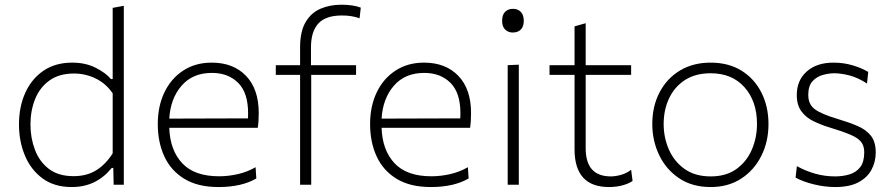

<svg xmlns="http://www.w3.org/2000/svg" viewBox="-20 -764 3695 794"><path d="M276.5 9.5Q204.5 9.5 156 -26.2Q107.5 -62 83 -120.8Q58.5 -179.5 58.5 -249Q58.5 -323 84.8 -380.8Q111 -438.5 160.2 -471.8Q209.5 -505 278.5 -505Q333.5 -505 375.2 -484Q417 -463 439 -437H446V-731.5L492 -740V0H450L448.5 -69.5H442Q411 -31 370 -10.8Q329 9.5 276.5 9.5ZM284.5 -35.5Q339 -35.5 378.5 -60.2Q418 -85 446 -130V-378Q418 -419 375.5 -439.5Q333 -460 286 -460Q225 -460 185 -431.5Q145 -403 125.5 -355Q106 -307 106 -249Q106 -193.5 124.5 -144.5Q143 -95.5 182.2 -65.5Q221.5 -35.5 284.5 -35.5Z M883.5 9.5Q798.5 9.5 742.8 -24.2Q687 -58 659.8 -116.8Q632.5 -175.5 632.5 -251Q632.5 -325 660 -382.2Q687.5 -439.5 737.8 -472.2Q788 -505 855.5 -505Q945 -505 997.5 -450.2Q1050 -395.5 1050 -296.5Q1050 -261 1046 -235.5H680Q683 -143 733.5 -89Q784 -35 886 -35Q924 -35 963 -43.8Q1002 -52.5 1037 -72.5L1040 -26Q979.5 9.5 883.5 9.5ZM856.5 -462.5Q776.5 -462.5 730.8 -409.5Q685 -356.5 680 -273.5L1005.5 -274.5Q1006 -283.5 1006 -295.5Q1006 -380.5 964.8 -421.5Q923.5 -462.5 856.5 -462.5Z M1221 0V-454.5H1120.5V-494.5H1221V-568Q1221 -634 1243.8 -672.5Q1266.5 -711 1305.2 -727.8Q1344 -744.5 1391.5 -744.5Q1440.5 -744.5 1472 -732.5L1467 -688.5Q1434.5 -700 1394.5 -700Q1326.5 -700 1296.2 -666.5Q1266 -633 1266 -567.5V-494.5H1452.5V-454.5H1267V0Z M1761.5 9.5Q1676.5 9.5 1620.8 -24.2Q1565 -58 1537.8 -116.8Q1510.5 -175.5 1510.5 -251Q1510.5 -325 1538 -382.2Q1565.5 -439.5 1615.8 -472.2Q1666 -505 1733.5 -505Q1823 -505 1875.5 -450.2Q1928 -395.5 1928 -296.5Q1928 -261 1924 -235.5H1558Q1561 -143 1611.5 -89Q1662 -35 1764 -35Q1802 -35 1841 -43.8Q1880 -52.5 1915 -72.5L1918 -26Q1857.5 9.5 1761.5 9.5ZM1734.5 -462.5Q1654.5 -462.5 1608.8 -409.5Q1563 -356.5 1558 -273.5L1883.5 -274.5Q1884 -283.5 1884 -295.5Q1884 -380.5 1842.8 -421.5Q1801.5 -462.5 1734.5 -462.5Z M2079.5 0V-494.5L2125.5 -496.5V0ZM2100.5 -629.5Q2081.5 -629.5 2069 -641.8Q2056.5 -654 2056.5 -678Q2056.5 -703 2069 -715.2Q2081.5 -727.5 2101.5 -727.5Q2121.5 -727.5 2133.8 -714.8Q2146 -702 2146 -678Q2146 -654 2133.8 -641.8Q2121.5 -629.5 2100.5 -629.5Z M2498.5 9.5Q2356 9.5 2356 -146.5V-454.5H2252.5V-494.5H2356V-655L2402 -668V-494.5H2590V-454.5H2402V-151Q2402 -34.5 2506 -34.5Q2526 -34.5 2549.2 -41.2Q2572.5 -48 2590 -62L2596 -16Q2582.5 -5.5 2556 2Q2529.5 9.5 2498.5 9.5Z M2919 9.5Q2842.5 9.5 2788.5 -26.8Q2734.5 -63 2706 -122.5Q2677.5 -182 2677.5 -251Q2677.5 -325 2707.8 -382.5Q2738 -440 2792.2 -472.5Q2846.5 -505 2918.5 -505Q2993 -505 3046.5 -471.8Q3100 -438.5 3129 -380.8Q3158 -323 3158 -251Q3158 -178 3128.2 -119Q3098.5 -60 3045 -25.2Q2991.5 9.5 2919 9.5ZM2919 -34.5Q2983.5 -34.5 3026 -65.5Q3068.5 -96.5 3089.5 -146Q3110.5 -195.5 3110.5 -251Q3110.5 -345 3059 -403Q3007.5 -461 2919 -461Q2855.5 -461 2812.2 -432.8Q2769 -404.5 2746.8 -357Q2724.5 -309.5 2724.5 -251Q2724.5 -195.5 2746 -146Q2767.5 -96.5 2810.8 -65.5Q2854 -34.5 2919 -34.5Z M3434 9.5Q3391 9.5 3346 -1.5Q3301 -12.5 3270 -29.5L3275.5 -77Q3310 -57.5 3350.2 -46Q3390.5 -34.5 3433.5 -34.5Q3466 -34.5 3493.5 -43Q3521 -51.5 3537.5 -73Q3554 -94.5 3554 -134.5Q3554 -161 3540.8 -177.5Q3527.5 -194 3496.2 -207.2Q3465 -220.5 3412 -236.5Q3375.5 -247.5 3344.2 -262.8Q3313 -278 3294 -303.8Q3275 -329.5 3275 -371Q3275 -431.5 3316 -468.2Q3357 -505 3427 -505Q3468.5 -505 3506.2 -493.8Q3544 -482.5 3570.5 -466.5L3565.5 -418.5Q3528 -443 3493 -452Q3458 -461 3430 -461Q3408 -461 3383 -454.2Q3358 -447.5 3340.2 -428.2Q3322.5 -409 3322.5 -371.5Q3322.5 -332.5 3349.8 -312.2Q3377 -292 3443 -272.5Q3490 -258.5 3525.8 -243.2Q3561.5 -228 3581.5 -202.8Q3601.5 -177.5 3601.5 -133.5Q3601.5 -94.5 3584 -62Q3566.5 -29.5 3529.8 -10Q3493 9.5 3434 9.5Z"/></svg>

Font: Heraclito ExtraLight
Style: Regular
Weight: 200
Designer: Kostas Bartsokas (font) & Cristiano Sobral (main changes)
Foundry: Kostas Bartsokas (font) & Cristiano Sobral (main changes)
Version: Version 1.00;July 8, 2020;FontCreator 13.0.0.2655 64-bit